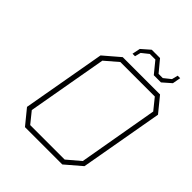

<svg xmlns="http://www.w3.org/2000/svg" viewBox="-241 -1045 1193 1193"><g transform="rotate(45 355.0 -448.5)"><path d="M518 -794 456 -870H407L362 -834L352 -795H330L341 -848L397 -897H470L533 -821H570L615 -857L625 -897H647L637 -843L581 -794ZM180 0 100 -98 197 -647 302 -737H630L710 -639L613 -90L508 0ZM194 -32H497L583 -105L675 -632L616 -705H313L228 -632L135 -105Z"/></g></svg>

Font: Tomorrow ExtraLight
Style: Italic
Weight: 275
Italic angle: -10°
Designer: Tony de Marco, Monica Rizzolli
Foundry: Just in Type
Version: Version 2.002